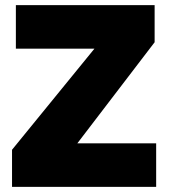

<svg xmlns="http://www.w3.org/2000/svg" viewBox="-20 -730 662 750"><path d="M27 -145 349 -540H42V-710H584V-565L282 -170H590V0H27Z"/></svg>

Font: Raleway Black
Style: Regular
Weight: 900
Designer: Matt McInerney, Pablo Impallari, Rodrigo Fuenzalida
Foundry: Matt McInerney, Pablo Impallari, Rodrigo Fuenzalida
Version: Version 4.026